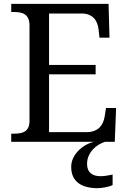

<svg xmlns="http://www.w3.org/2000/svg" viewBox="-20 -734 663 994"><path d="M233.9 -49.8H426.8Q450.7 -49.8 467.5 -56.4Q484.4 -63 495.6 -74.2Q506.8 -85.4 513.2 -100.3Q519.5 -115.2 522 -131.8L528.8 -174.8H581.1L574.2 0H38.1V-42H50.8Q67.4 -42 82.3 -44.2Q97.2 -46.4 108.4 -53.2Q119.6 -60.1 126.2 -73.5Q132.8 -86.9 132.8 -108.9V-600.1Q132.8 -623.5 126.5 -637.7Q120.1 -651.9 108.9 -659.4Q97.7 -667 82.8 -669.4Q67.9 -671.9 50.8 -671.9H38.1V-713.9H542L546.9 -539.1H495.1L490.2 -582Q488.3 -598.6 482.7 -613.5Q477.1 -628.4 466.6 -639.6Q456.1 -650.9 440.2 -657.5Q424.3 -664.1 401.9 -664.1H233.9V-397.9H475.1V-349.1H233.9ZM348.6 129.9Q348.6 106.4 358.4 85.4Q368.2 64.5 384.8 47.1Q401.4 29.8 422.6 17.6Q443.8 5.4 466.8 0H523.9Q508.3 4.9 491.7 14.6Q475.1 24.4 461.7 38.8Q448.2 53.2 439.5 72.3Q430.7 91.3 430.7 115.2Q430.7 131.8 435.8 143.8Q440.9 155.8 450.2 163.3Q459.5 170.9 472.2 174.6Q484.9 178.2 500 178.2Q513.2 178.2 528.8 176Q544.4 173.8 563 169.9V224.1Q555.2 228 545.2 231Q535.2 233.9 524.4 235.8Q513.7 237.8 503.7 239Q493.7 240.2 485.8 240.2Q454.1 240.2 428.7 233.6Q403.3 227.1 385.5 213.6Q367.7 200.2 358.2 179.4Q348.6 158.7 348.6 129.9Z"/></svg>

Font: Droid Serif
Style: Regular
Weight: 400
Designer: Monotype Design team
Foundry: Monotype Imaging Inc.
Version: Version 1.03